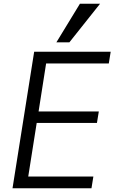

<svg xmlns="http://www.w3.org/2000/svg" viewBox="-20 -1000 640 1020"><path d="M161.5 -725H568L558 -663H225L185 -408H505L495 -347H175L130 -62H476L466 0H46.5ZM279.5 -775 404.5 -980H511.5L348.5 -775Z"/></svg>

Font: JuliaMono Light
Style: Italic
Weight: 300
Italic angle: -9°
Monospace: yes
Designer: cormullion
Foundry: corm
Version: Version 0.054; ttfautohint (v1.8.4)